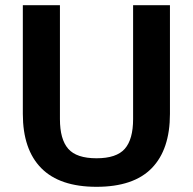

<svg xmlns="http://www.w3.org/2000/svg" viewBox="-20 -710 744 740"><path d="M352 10Q210 10 139 -62Q68 -134 68 -271V-690H211V-251Q211 -173 243 -136.5Q275 -100 352 -100Q429 -100 461 -136.5Q493 -173 493 -251V-690H635V-271Q635 -134 565 -62Q495 10 352 10Z"/></svg>

Font: Mozilla Text ExtraLight
Style: Regular
Weight: 200
Designer: Studio DRAMA
Foundry: Studio DRAMA
Version: Version 1.000